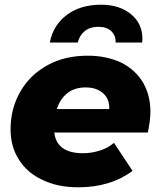

<svg xmlns="http://www.w3.org/2000/svg" viewBox="-20 -788 678 817"><path d="M620 -313C620 -287 616 -257 609 -224H211C218 -165 259 -136 334 -136C358 -136 381 -140 404 -147C427 -154 447 -165 465 -180L544 -61C481 -14 404 9 313 9C256 9 205 -1 162 -22C118 -42 84 -71 61 -108C37 -145 25 -188 25 -238C25 -297 39 -351 67 -399C94 -446 133 -484 183 -511C232 -538 289 -551 353 -551C407 -551 454 -541 495 -522C535 -502 566 -474 588 -438C609 -402 620 -360 620 -313ZM344 -416C313 -416 288 -408 267 -392C246 -375 231 -353 222 -324H445C446 -353 437 -375 418 -392C399 -408 375 -416 344 -416ZM192 -607C201 -656 226 -696 265 -725C304 -754 353 -768 410 -768C461 -768 504 -755 537 -728C570 -701 586 -666 586 -622L585 -607H472C473 -627 466 -643 453 -656C440 -668 421 -674 398 -674C375 -674 356 -668 341 -656C326 -644 316 -628 311 -607Z"/></svg>

Font: My Font
Style: Italic
Weight: 500
Designer: Julieta Ulanovsky
Foundry: Julieta Ulanovsky
Version: ""